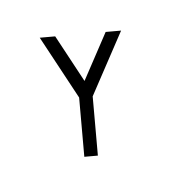

<svg xmlns="http://www.w3.org/2000/svg" viewBox="-62 -884 971 1085"><g transform="rotate(-5 423.0 -341.0)"><path d="M155.4 -826.9 423.1 144.6ZM192.3 -692.3H280L423.1 -426.9L566.2 -692.3H653.8L461.5 -336.2V-193.8V0H384.6V-193.8V-336.2Z"/></g></svg>

Font: linja laso
Style: Regular
Weight: 700
Version: Version 001.000